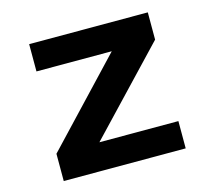

<svg xmlns="http://www.w3.org/2000/svg" viewBox="-100 -826 1075 952"><g transform="rotate(-15 437.5 -350.0)"><path d="M114.5 0V-140L511 -560H124.5V-700H733.5V-560L335 -140H740.5V0Z"/></g></svg>

Font: Trispace SemiExpanded ExtraBold
Style: Regular
Weight: 800
Width: 6
Designer: Tyler Finck
Foundry: Etcetera Type Company
Version: Version 1.210; ttfautohint (v1.8.3)